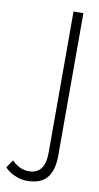

<svg xmlns="http://www.w3.org/2000/svg" viewBox="-206 -711 485 942"><g transform="rotate(10 36.0 -240.0)"><path d="M-84 102 -111 141Q-104 150 -87.5 161.5Q-71 173 -48 181Q-25 189 -1 189Q31 189 56 180.5Q81 172 97.5 153Q114 134 122 106Q130 78 130 40V-669H81V31Q81 90 60 115.5Q39 141 1 141Q-26 141 -48.5 129Q-71 117 -84 102Z"/></g></svg>

Font: SpinnyJost
Style: Regular
Weight: 300
Version: Version 3.710